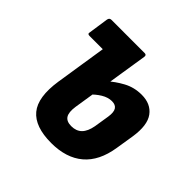

<svg xmlns="http://www.w3.org/2000/svg" viewBox="-137 -615 743 743"><g transform="rotate(45 234.5 -243.0)"><path d="M52 -390Q40 -390 43 -400L55 -482Q57 -494 68 -494H170L154 -390ZM240 8Q151 8 114 -36.5Q77 -81 92 -180L139 -482Q141 -494 153 -494H250Q261 -494 259 -482L208 -158Q203 -124 213 -108.5Q223 -93 249 -93Q276 -93 292 -109Q308 -125 314 -158L324 -221Q328 -248 320 -260.5Q312 -273 292 -273Q271 -273 249.5 -260Q228 -247 209 -226L221 -311Q247 -335 281 -353.5Q315 -372 356 -372Q406 -372 431 -338Q456 -304 445 -233L433 -158Q420 -75 371 -33.5Q322 8 240 8Z"/></g></svg>

Font: Sofia Sans Condensed ExtraBold
Style: Italic
Weight: 800
Italic angle: -9°
Version: Version 4.100